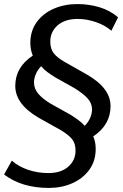

<svg xmlns="http://www.w3.org/2000/svg" viewBox="-30 -734 605 943"><path d="M210 189Q77 189 -10 123L28 55Q61 84 108 100Q155 116 207 116Q270 116 305.5 84.5Q341 53 341 6Q341 -29 324.5 -50Q308 -71 270 -94L161 -155Q45 -222 45 -312Q45 -404 131 -461Q119 -490 119 -523Q119 -582 150 -625Q181 -668 233.5 -691Q286 -714 350 -714Q407 -714 458.5 -698.5Q510 -683 550 -649L517 -583Q486 -610 441 -625.5Q396 -641 352 -641Q289 -641 253 -609.5Q217 -578 217 -530Q217 -495 233.5 -473Q250 -451 289 -429L395 -369Q513 -302 513 -213Q513 -121 428 -64Q440 -37 440 -3Q440 57 408.5 100Q377 143 325 166Q273 189 210 189ZM137 -329Q137 -298 158.5 -273Q180 -248 220 -224L317 -170Q339 -156 356.5 -143Q374 -130 386 -116Q404 -134 413 -155.5Q422 -177 422 -196Q422 -227 400 -251Q378 -275 336 -301L243 -353Q220 -367 202 -380.5Q184 -394 172 -409Q154 -390 145.5 -369Q137 -348 137 -329Z"/></svg>

Font: Winston Medium
Style: Italic
Weight: 500
Italic angle: -9°
Designer: Original fonts by Vernon Adams / Changes by Cristiano Sobral
Foundry: Original fonts by Vernon Adams / Changes by Cristiano Sobral
Version: Version 2.503;July 17, 2020;FontCreator 13.0.0.2655 64-bit